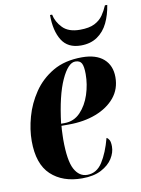

<svg xmlns="http://www.w3.org/2000/svg" viewBox="-87 -825 658 895"><g transform="rotate(-10 242.0 -378.0)"><path d="M229 10Q137 10 82 -41.5Q27 -93 27 -202Q27 -256 43.5 -315.5Q60 -375 95.5 -427.5Q131 -480 187.5 -513Q244 -546 325 -546Q392 -546 427.5 -514.5Q463 -483 463 -428Q463 -372 430 -332Q397 -292 340 -270Q283 -248 210 -248H176Q175 -242 174.5 -229Q174 -216 173.5 -203Q173 -190 173 -184Q173 -83 195 -42.5Q217 -2 255 -2Q300 -2 327.5 -45Q355 -88 373 -156Q380 -153 385.5 -143.5Q391 -134 391 -112Q391 -84 373.5 -56Q356 -28 320 -9Q284 10 229 10ZM192 -258Q237 -258 267.5 -290Q298 -322 313.5 -369.5Q329 -417 329 -466Q329 -502 321 -517Q313 -532 291 -532Q257 -532 224.5 -461Q192 -390 176 -258ZM331 -601Q269 -601 241 -646Q213 -691 213 -766H223Q230 -731 257.5 -702.5Q285 -674 339 -674Q383 -674 408.5 -687Q434 -700 448.5 -721Q463 -742 473 -766H484Q477 -720 459 -682.5Q441 -645 409 -623Q377 -601 331 -601Z"/></g></svg>

Font: Noto Serif Display ExtraCondensed ExtraBold
Style: Italic
Weight: 800
Width: 2
Italic angle: -12°
Designer: Monotype Design Team
Foundry: Monotype Imaging Inc.
Version: Version 2.009